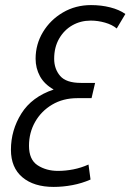

<svg xmlns="http://www.w3.org/2000/svg" viewBox="-20 -724 513 755"><path d="M191 11Q113 11 68 -27Q23 -65 23 -135Q23 -212 64 -277.5Q105 -343 191 -372Q154 -393 137 -424.5Q120 -456 120 -493Q120 -550 149 -598Q178 -646 227.5 -675Q277 -704 338 -704Q378 -704 413.5 -695Q449 -686 473 -669L439 -612Q421 -627 393 -635Q365 -643 337 -643Q297 -643 264.5 -624.5Q232 -606 212.5 -572Q193 -538 193 -493Q193 -453 216.5 -425.5Q240 -398 298 -398H354L340 -338H284Q228 -338 185 -312.5Q142 -287 118 -244.5Q94 -202 94 -151Q94 -96 128 -74Q162 -52 208 -52Q238 -52 268.5 -58Q299 -64 328 -77L336 -18Q302 -3 264.5 4Q227 11 191 11Z"/></svg>

Font: Ubuntu Sans Condensed
Style: Italic
Weight: 400
Width: 3
Italic angle: -13.5°
Designer: Dalton Maag Ltd
Foundry: Dalton Maag Ltd
Version: Version 1.006; ttfautohint (v1.8.4.7-5d5b)